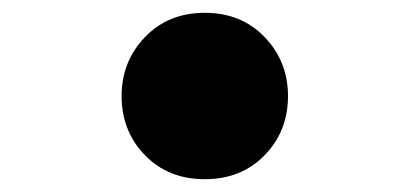

<svg xmlns="http://www.w3.org/2000/svg" viewBox="-20 -268 640 300"><path d="M170 -118Q170 -172 206.5 -210Q243 -248 300 -248Q357 -248 393.5 -210Q430 -172 430 -118Q430 -63 393.5 -25.5Q357 12 300 12Q243 12 206.5 -25.5Q170 -63 170 -118Z"/></svg>

Font: TypoPRO Source Code Pro
Style: Regular
Weight: 900
Monospace: yes
Designer: Paul D. Hunt, Teo Tuominen
Foundry: Adobe Systems Incorporated
Version: Version 2.010;PS 1.0;hotconv 1.0.84;makeotf.lib2.5.63406